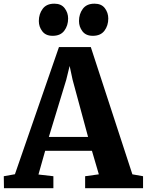

<svg xmlns="http://www.w3.org/2000/svg" viewBox="-35 -996 777 1016"><path d="M44 -74 277 -747H445.5L665.5 -73.5L722 -63.5V0H415.5V-63.5L488 -73.5L451.5 -198H204L168.5 -72.5L247.5 -63.5V0H-14L-15 -63.5ZM431 -271.5 349 -574.5 333.5 -647 315.5 -573.5 223.5 -271.5ZM243 -806.5Q207 -806.5 188.8 -830.5Q170.5 -854.5 170.5 -884.5Q170.5 -922 190.8 -949.2Q211 -976.5 252 -976.5H253Q289 -976.5 307.2 -952.5Q325.5 -928.5 325.5 -898Q325.5 -860.5 305.2 -833.5Q285 -806.5 244 -806.5ZM455.5 -806.5Q419.5 -806.5 401.2 -830.5Q383 -854.5 383 -884.5Q383 -922 403.2 -949.2Q423.5 -976.5 464.5 -976.5H465.5Q502 -976.5 520 -952.5Q538 -928.5 538 -898Q538 -860.5 517.8 -833.5Q497.5 -806.5 456.5 -806.5Z"/></svg>

Font: Merriweather ExtraBold
Style: Regular
Weight: 800
Version: Version 2.100